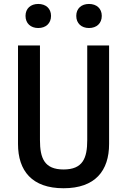

<svg xmlns="http://www.w3.org/2000/svg" viewBox="-20 -966 660 997"><path d="M310 -86C210.5 -86 187.5 -144.5 187.5 -238.5V-730H73.5V-218.5C73.5 -79 146 11.5 310 11.5C474 11.5 546.5 -79 546.5 -218.5V-730H433V-238.5C433 -144.5 410 -86 310 -86ZM178.5 -820.5C218 -820.5 245 -844.5 245 -883.5C245 -922 218 -945.5 178.5 -945.5C139.5 -945.5 112.5 -922 112.5 -883.5C112.5 -844.5 139.5 -820.5 178.5 -820.5ZM442 -820.5C481.5 -820.5 508.5 -844.5 508.5 -883.5C508.5 -922 481.5 -945.5 442 -945.5C403 -945.5 376 -922 376 -883.5C376 -844.5 403 -820.5 442 -820.5Z"/></svg>

Font: Monaspace Neon Medium
Style: Regular
Weight: 500
Designer: Riley Cran & the Lettermatic Team
Foundry: Lettermatic
Version: Version 1.200 (Monaspace Neon)